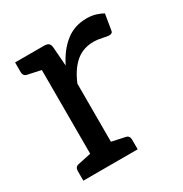

<svg xmlns="http://www.w3.org/2000/svg" viewBox="-128 -614 678 713"><g transform="rotate(-30 211.0 -258.0)"><path d="M28 0V-41Q28 -59 44 -62L100 -74V-433L44 -445Q28 -448 28 -466V-507H151Q166 -507 172 -501.5Q178 -496 179 -482L185 -403Q211 -456 249 -486Q287 -516 339 -516Q360 -516 377 -511Q394 -506 408 -498L397 -431Q396 -419 381 -419Q374 -419 354 -423.5Q334 -428 319 -428Q273 -428 241.5 -401Q210 -374 189 -323V-74L245 -62Q261 -59 261 -41V0Z"/></g></svg>

Font: Aleo
Style: Regular
Weight: 400
Designer: Alessio Laiso
Foundry: Alessio Laiso
Version: Version 2.001; ttfautohint (v1.8.4.7-5d5b);gftools[0.9.29]